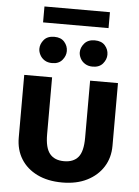

<svg xmlns="http://www.w3.org/2000/svg" viewBox="-58 -895 697 961"><g transform="rotate(5 290.0 -415.0)"><path d="M195 -500V-213Q195 -146 219 -116.5Q243 -87 291 -87Q338 -87 362 -115.5Q386 -144 386 -213V-500H526V-185Q526 -125 497 -79Q468 -33 415.5 -6.5Q363 20 291 20Q218 20 165 -6Q112 -32 83.5 -78Q55 -124 55 -185V-500ZM119 -637Q119 -661 136.5 -682Q154 -703 189 -703Q222 -703 239.5 -683Q257 -663 257 -637Q257 -613 239.5 -592Q222 -571 189 -571Q166 -571 150.5 -581Q135 -591 127 -606.5Q119 -622 119 -637ZM322 -637Q322 -661 340 -682Q358 -703 392 -703Q426 -703 443.5 -683Q461 -663 461 -637Q461 -613 443.5 -592Q426 -571 392 -571Q370 -571 354 -581Q338 -591 330 -606.5Q322 -622 322 -637ZM126 -850H455V-770H126Z"/></g></svg>

Font: Moderustic SemiBold
Style: Regular
Weight: 600
Designer: Tural Alisoy
Foundry: TAFT Foundry
Version: Version 2.120